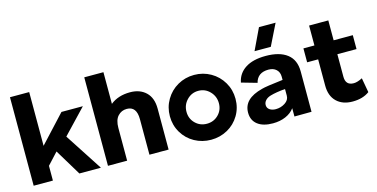

<svg xmlns="http://www.w3.org/2000/svg" viewBox="-74 -1113 2939 1498"><g transform="rotate(-15 1395.0 -363.5)"><path d="M580.1 -500 394 -304.2 591.8 0H418L290 -211.9L204.1 -119.1V0H48.8V-714.8H204.1V-280.8L407.2 -500Z M803.7 -714.8V-459Q866.7 -509.8 962.9 -509.8Q1042.5 -509.8 1090.6 -463.6Q1138.7 -417.5 1138.7 -331.1V0H983.9V-287.1Q983.9 -391.1 904.8 -391.1Q861.3 -391.1 832.5 -359.6Q803.7 -328.1 803.7 -264.2V0H648.9V-714.8Z M1251 -115.2Q1215.3 -175.3 1215.3 -248Q1215.3 -320.8 1251 -381.3Q1286.6 -441.9 1347.4 -476.6Q1408.2 -511.2 1480.5 -511.2Q1552.7 -511.2 1613.5 -476.6Q1674.3 -441.9 1710 -381.3Q1745.6 -320.8 1745.6 -248Q1745.6 -175.3 1710 -115.2Q1674.3 -55.2 1613.5 -21.5Q1552.7 12.2 1480.5 12.2Q1408.2 12.2 1347.4 -21.5Q1286.6 -55.2 1251 -115.2ZM1387.7 -343.3Q1349.6 -303.7 1349.6 -248Q1349.6 -192.4 1387.5 -154.8Q1425.3 -117.2 1480.5 -117.2Q1535.6 -117.2 1573.5 -154.8Q1611.3 -192.4 1611.3 -248Q1611.3 -303.7 1573.2 -343.3Q1535.2 -382.8 1480.5 -382.8Q1425.8 -382.8 1387.7 -343.3Z M2058.1 -509.8Q2170.4 -509.8 2231.2 -462.6Q2292 -415.5 2292 -321.8V-128.9V3.9L2153.8 4.9V-62Q2127.9 -26.4 2082.3 -6.6Q2036.6 13.2 1979 13.2Q1899.9 13.2 1856 -21Q1812 -55.2 1812 -117.2Q1812 -173.8 1849.9 -211.4Q1887.7 -249 1965.8 -269Q1998.5 -278.8 2138.2 -294.9V-320.8Q2138.2 -357.4 2114.7 -379.2Q2091.3 -400.9 2052.2 -400.9Q1963.4 -400.9 1943.8 -323.2L1818.8 -358.9Q1832.5 -430.2 1893.8 -470Q1955.1 -509.8 2058.1 -509.8ZM1960 -139.2Q1960 -115.2 1979.5 -101.6Q1999 -87.9 2028.8 -87.9Q2070.3 -87.9 2104.2 -110.1Q2138.2 -132.3 2138.2 -167V-221.2Q2064.9 -215.3 2017.1 -201.2Q1989.7 -192.9 1974.9 -176.3Q1960 -159.7 1960 -139.2ZM1984.9 -567.9 2066.9 -740.2H2201.2L2116.2 -567.9Z M2603 -195.8Q2603 -126 2668.9 -126Q2697.8 -126 2738.8 -147L2759.8 -29.8Q2707 9.8 2624 9.8Q2542.5 9.8 2495.1 -36.4Q2447.8 -82.5 2447.8 -166V-377.9H2358.9V-490.2H2447.8V-650.9H2603V-490.2H2757.8V-377.9H2603Z"/></g></svg>

Font: Human Sans
Style: Bold
Weight: 700
Designer: Tim Radville
Foundry: Continuum
Version: Version 1.000;FEAKit 1.0